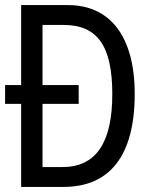

<svg xmlns="http://www.w3.org/2000/svg" viewBox="-20 -734 570 754"><path d="M63 0H230C412 0 509 -124 509 -365C509 -593 411 -714 247 -714H63V-400H0V-326H63ZM225 -78H147V-326H289V-400H147V-636H230C360 -636 421 -557 421 -365C421 -176 359 -78 225 -78Z"/></svg>

Font: Noto Sans Mono Condensed
Style: Regular
Weight: 400
Width: 3
Designer: Monotype Design Team
Foundry: Monotype Imaging Inc.
Version: Version 2.014